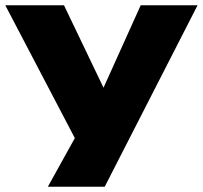

<svg xmlns="http://www.w3.org/2000/svg" viewBox="-36 -526 767 726"><path d="M145 180 272 -49V44L-16 -506H206L358 -189H353L496 -506H711L360 180Z"/></svg>

Font: Nunito Sans 7pt Expanded Black
Style: Regular
Weight: 900
Width: 7
Designer: Vernon Adams
Foundry: Vernon Adams
Version: Version 3.101;gftools[0.9.27]